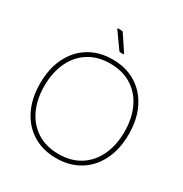

<svg xmlns="http://www.w3.org/2000/svg" viewBox="-224 -1156 1295 1355"><g transform="rotate(30 424.0 -478.0)"><path d="M63 -374Q63 -496 108.5 -587Q154 -678 235.5 -727Q317 -776 424 -776Q531 -776 612.5 -727Q694 -678 739.5 -587Q785 -496 785 -374Q785 -252 739.5 -161Q694 -70 612.5 -21Q531 28 424 28Q317 28 235.5 -21Q154 -70 108.5 -161Q63 -252 63 -374ZM388 -977 471 -852Q475 -845 467 -845H446Q438 -845 433 -851L343 -978Q339 -984 346 -984H376Q384 -984 388 -977ZM750 -374Q750 -481 712 -564Q674 -647 600.5 -694.5Q527 -742 424 -742Q321 -742 247.5 -694.5Q174 -647 136 -563.5Q98 -480 98 -374Q98 -267 136 -184Q174 -101 247.5 -53.5Q321 -6 424 -6Q527 -6 600.5 -53.5Q674 -101 712 -184.5Q750 -268 750 -374Z"/></g></svg>

Font: LINE Seed JP_TTF Thin
Style: Regular
Weight: 250
Designer: LY Corporation & Fontrix & Fontworks
Version: Version 1.008